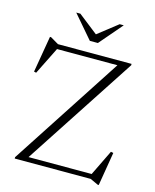

<svg xmlns="http://www.w3.org/2000/svg" viewBox="-131 -972 872 1081"><g transform="rotate(15 305.0 -431.5)"><path d="M552.5 -685V-677L121 -17L113.5 -28H496L568.5 -177L583 -174L550.5 21.5H544.5L498 0H55V-8L484.5 -667.5L507 -657H125.5L46.5 -498L33.5 -501L69.5 -713H76L123.5 -685ZM326 -785.5H305L430 -883.5H454L339 -749.5H292L177 -883.5H201Z"/></g></svg>

Font: Newsreader 36pt Light
Style: Regular
Weight: 300
Designer: Hugues Gentile
Foundry: Production Type
Version: Version 1.003